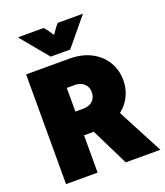

<svg xmlns="http://www.w3.org/2000/svg" viewBox="-149 -927 884 1028"><g transform="rotate(-20 293.0 -413.0)"><path d="M48.6 0V-625H295.8Q364.6 -625 416.7 -598.6Q468.8 -572.2 497.9 -525.3Q527.1 -478.5 527.1 -417.4Q527.1 -384.7 517.7 -355.6Q508.3 -326.4 491.3 -302.1Q474.3 -277.8 450 -259L586.1 0H388.9L284 -212.5H228.5V0ZM228.5 -347.9H273.6Q297.2 -347.9 313.2 -356.6Q329.2 -365.3 337.8 -380.6Q346.5 -395.8 346.5 -415.3Q346.5 -436.1 337.2 -451Q327.8 -466 311.5 -474.3Q295.1 -482.6 273.6 -482.6H228.5ZM204.9 -669.4 75 -826.4H221.5Q231.9 -815.3 242.4 -800.7Q252.8 -786.1 261.8 -772.2Q270.8 -786.1 281.2 -800.7Q291.7 -815.3 302.1 -826.4H445.8L316 -669.4Z"/></g></svg>

Font: Afacad Flux Black
Style: Regular
Weight: 900
Designer: Kristian Moeller
Foundry: Dicotype
Version: Version 1.100